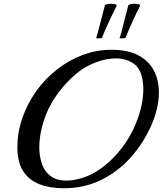

<svg xmlns="http://www.w3.org/2000/svg" viewBox="-20 -974 869 1026"><path d="M321 32Q247 32 191 10.5Q135 -11 104 -59Q73 -107 73 -187Q73 -267 99.5 -343.5Q126 -420 173 -486Q220 -552 283.5 -602Q347 -652 421 -680Q495 -708 575 -708Q664 -708 720 -678Q776 -648 802.5 -596.5Q829 -545 829 -481Q829 -396 788 -303Q746 -208 678 -132Q610 -56 519.5 -12Q429 32 321 32ZM412 -21Q471 -37 528 -80Q585 -123 631 -183Q677 -243 704 -309Q746 -410 746 -499Q746 -513 744.5 -526Q743 -539 741 -551Q730 -612 690 -637Q650 -662 600 -662Q548 -662 494 -641.5Q440 -621 401 -591Q353 -553 312 -504Q271 -455 243 -400Q219 -352 204.5 -295.5Q190 -239 190 -186Q190 -138 204 -98Q218 -58 250 -33.5Q282 -9 335 -9Q369 -9 412 -21ZM619 -771Q623 -779 630.5 -809Q638 -839 647.5 -876Q657 -913 665 -943Q667 -949 676.5 -951.5Q686 -954 697 -954Q711 -954 721 -951Q731 -948 728 -942Q711 -909 694.5 -873Q678 -837 666 -809Q654 -781 651 -772Q650 -771 644.5 -770Q639 -769 633 -769Q619 -769 619 -771ZM494 -771Q497 -779 505 -809Q513 -839 522.5 -876Q532 -913 540 -943Q542 -949 551.5 -951.5Q561 -954 572 -954Q586 -954 596 -951Q606 -948 603 -942Q586 -909 569 -873Q552 -837 540 -809Q528 -781 525 -772Q524 -769 507 -769Q494 -769 494 -771Z"/></svg>

Font: Playball
Style: Regular
Weight: 400
Designer: Robert E. Leuschke
Foundry: Robert E. Leuschke
Version: Version 1.010